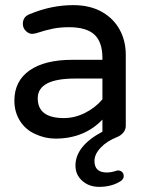

<svg xmlns="http://www.w3.org/2000/svg" viewBox="-20 -529 581 748"><path d="M274 116Q274 40 379 -16V-63Q308 11 196 11Q155 11 117 -7Q79 -24 57.5 -58.5Q36 -93 36 -137Q36 -213 95 -254.5Q154 -296 262 -296H379V-303Q379 -365 348 -394Q317 -423 249 -423Q215 -423 187 -417.5Q159 -412 119 -399L106 -397Q92 -397 80.5 -408.5Q69 -420 69 -436Q69 -464 96 -474Q180 -509 265 -509Q333 -509 380 -481Q424 -455 447 -412Q470 -369 470 -315V-39Q470 -24 460.5 -12.5Q451 -1 436 5Q396 21 372 46.5Q348 72 348 98Q348 143 396 143Q412 143 431 137L434 136L439 135Q449 135 455.5 141Q462 147 462 157Q462 168 451 176Q416 199 366 199Q327 199 300.5 175.5Q274 152 274 116ZM229 -69Q271 -69 311 -89Q351 -109 379 -142V-223H273Q127 -223 127 -146Q127 -69 229 -69Z"/></svg>

Font: 寒蝉全圆体
Style: Regular
Weight: 400
Designer: Warren2060
      Designed by Motoya company      

      [Varela Round]
      Joe Prince(Latin component); Avraham Cornf
Foundry: ChillType
Version: Version 3.200